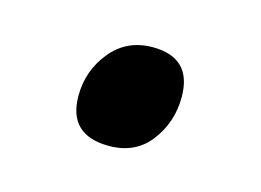

<svg xmlns="http://www.w3.org/2000/svg" viewBox="-38 -435 352 259"><g transform="rotate(15 137.5 -305.0)"><path d="M70 -288Q70 -323 92 -350Q114 -377 150 -377Q205 -377 205 -322Q205 -287 184.5 -260Q164 -233 127 -233Q70 -233 70 -288Z"/></g></svg>

Font: Bitter
Style: Italic
Weight: 400
Italic angle: -9°
Designer: Sol Matas
Foundry: Sol Matas
Version: Version 1.001